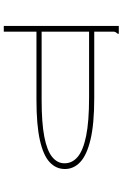

<svg xmlns="http://www.w3.org/2000/svg" viewBox="168 -832 663 1040"><g transform="rotate(90 500.0 -311.5)"><path d="M120 0V-623H161Q163 -622 163 -620Q163 -617 157 -610.5Q151 -604 151 -595V-490H511Q650 -490 734.5 -470Q819 -450 857 -414.5Q895 -379 895 -331Q895 -283 858 -248.5Q821 -214 738.5 -195.5Q656 -177 521 -177H151V0ZM151 -205H521Q645 -205 720 -219.5Q795 -234 829.5 -262Q864 -290 864 -329Q864 -371 829 -400.5Q794 -430 716 -446Q638 -462 507 -462H151Z"/></g></svg>

Font: Inconsolata UltraExpanded ExtraLight
Style: Regular
Weight: 200
Width: 9
Monospace: yes
Designer: Raph Levien, Cyreal, Brenton Simpson
Foundry: Raph Levien, Cyreal, Google
Version: Version 3.001; ttfautohint (v1.8.2.53-6de2)